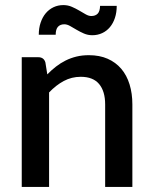

<svg xmlns="http://www.w3.org/2000/svg" viewBox="-20 -735 601 755"><path d="M166 -442.5Q182.5 -459.5 200.2 -473.2Q218 -487 238 -497Q258 -507 280.5 -512.5Q303 -518 329.5 -518Q371.5 -518 403.2 -504Q435 -490 456.8 -464.5Q478.5 -439 489.5 -403.2Q500.5 -367.5 500.5 -324.5V0H393.5V-324.5Q393.5 -376 369.8 -404.5Q346 -433 297.5 -433Q261.5 -433 230.8 -416.5Q200 -400 173 -371.5V0H65.5V-510H130.5Q152.5 -510 158.5 -489.5ZM339 -672Q355 -672 364 -681.2Q373 -690.5 373.5 -712H439Q439 -686 432 -664.8Q425 -643.5 412.2 -628.2Q399.5 -613 381.8 -604.8Q364 -596.5 343 -596.5Q325.5 -596.5 310 -603.2Q294.5 -610 281 -618Q267.5 -626 255.5 -632.8Q243.5 -639.5 233 -639.5Q217 -639.5 208 -629.8Q199 -620 199 -598.5H132.5Q132.5 -624.5 139.8 -646Q147 -667.5 159.8 -682.8Q172.5 -698 190.2 -706.5Q208 -715 229 -715Q247 -715 262.5 -708.2Q278 -701.5 291.5 -693.5Q305 -685.5 316.8 -678.8Q328.5 -672 339 -672Z"/></svg>

Font: LatoLatin Semibold
Style: Regular
Weight: 600
Designer: Lukasz Dziedzic with Adam Twardoch and Botio Nikoltchev
Foundry: tyPoland Lukasz Dziedzic
Version: Version 2.015; 2015-08-06; http://www.latofonts.com/